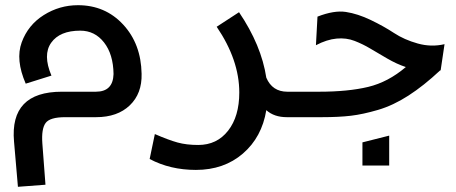

<svg xmlns="http://www.w3.org/2000/svg" viewBox="-20 -451 1756 739"><path d="M349 -98Q415 -98 417 -166Q416 -242 380.5 -287.5Q345 -333 289 -333Q210 -333 177 -286.5Q144 -240 178 -160L79 -129Q39 -221 63.5 -288Q88 -355 148.5 -393Q209 -431 280 -431Q385 -431 454 -356.5Q523 -282 525 -167Q527 -91 479.5 -45.5Q432 0 350 0H231Q172 0 155.5 22.5Q139 45 143 101L155 260L49 268L34 94Q17 -98 218 -98Z M576 65Q629 88 663.5 97.5Q698 107 743 107Q815 107 858 52Q901 -3 901 -95Q901 -220 814 -348L900 -404Q986 -277 1005 -152Q1028 -98 1086 -98H1170V0H1084Q1035 0 1005 -27Q988 77 915 140Q842 203 734 203Q635 203 556 161Z M1202 -387Q1266 -412 1311.5 -405Q1357 -398 1407 -374Q1457 -350 1496.5 -324Q1536 -298 1588 -283.5Q1640 -269 1691 -281L1676 -180H1674Q1611 -121 1552 -83Q1493 -45 1435 -28Q1377 -11 1330.5 -5.5Q1284 0 1219 0H1102V-98H1208Q1320 -98 1397 -116.5Q1474 -135 1542 -193Q1508 -204 1470 -226Q1432 -248 1404.5 -264.5Q1377 -281 1345 -293.5Q1313 -306 1275.5 -302.5Q1238 -299 1196 -277ZM1375 186V97L1478 71V186Z"/></svg>

Font: LT Superior Semi-bold
Style: Regular
Weight: 600
Designer: Daniel Lyons
Foundry: LyonsType
Version: Version 1.0